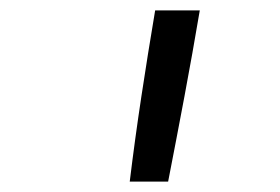

<svg xmlns="http://www.w3.org/2000/svg" viewBox="-20 -792 540 370"><path d="M230 -442Q240 -524 252.5 -606.5Q265 -689 279 -772H365Q351 -689 335.5 -606.5Q320 -524 304 -442Z"/></svg>

Font: Iosevka Curly Slab
Style: Italic
Weight: 400
Italic angle: -9°
Monospace: yes
Designer: Belleve Invis
Foundry: Belleve Invis
Version: Version 22.1.2; ttfautohint (v1.8.4)